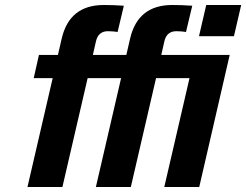

<svg xmlns="http://www.w3.org/2000/svg" viewBox="-20 -749 986 769"><path d="M946 -729 917 -604H777L806 -729ZM900 -529 778 0H638L739 -436H605L504 0H364L465 -436H331L230 0H90L191 -436H115L136 -529H212L227 -594Q258 -729 396 -729Q437 -729 476 -726L451 -621Q433 -624 412 -624Q373 -624 364 -582L352 -529H486L501 -594Q532 -729 670 -729Q711 -729 750 -726L725 -621Q707 -624 686 -624Q647 -624 638 -582L626 -529Z"/></svg>

Font: Miedinger
Style: Bold-Italic
Weight: 700
Italic angle: -13°
Version: Version 001.000